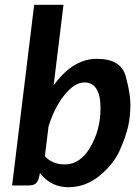

<svg xmlns="http://www.w3.org/2000/svg" viewBox="-20 -763 578 790"><path d="M393.6 -317.4Q393.6 -423.8 327.1 -423.8Q287.1 -423.8 245.6 -372.6Q204.1 -321.3 179.7 -242.7L164.6 -120.1Q195.8 -86.4 247.1 -86.4Q310.1 -86.4 351.8 -157.7Q393.6 -229 393.6 -317.4ZM200.7 -411.6Q279.3 -521 378.4 -521Q477.5 -521 497.1 -449.7Q516.6 -378.4 516.6 -332.5Q516.6 -286.6 507.6 -244.6Q498.5 -202.6 472.9 -144.8Q447.3 -86.9 389.6 -39.8Q332 7.3 261.2 7.3Q189.9 7.3 144.5 -50.8L140.6 -34.2Q136.7 -16.1 127.2 -8.1Q117.7 0 97.2 0H29.8L120.6 -743.2H241.2Z"/></svg>

Font: Lato-BoldItalic
Style: Bold Italic
Weight: 700
Italic angle: -7°
Designer: Lukasz Dziedzic
Foundry: tyPoland Lukasz Dziedzic
Version: Version 1.104; Western+Polish opensource